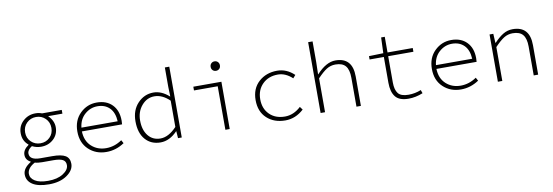

<svg xmlns="http://www.w3.org/2000/svg" viewBox="-65 -1204 5529 1920"><g transform="rotate(-10 2700.0 -244.0)"><path d="M308 231Q198 231 141 194Q84 157 84 92Q84 29 165 -21V-25Q115 -50 115 -102Q115 -153 173 -193V-197Q116 -243 116 -321Q116 -394 168.5 -443Q221 -492 295 -492Q332 -492 361 -480H561V-442H416Q472 -386 472 -320Q472 -247 421 -200Q370 -153 295 -153Q247 -153 204 -175Q157 -146 157 -108Q157 -41 268 -41H387Q479 -41 520.5 -16Q562 9 562 67Q562 132 491 181.5Q420 231 308 231ZM200 -225.5Q239 -188 295 -188Q351 -188 389.5 -225.5Q428 -263 428 -321Q428 -379 389.5 -417Q351 -455 295 -455Q239 -455 200 -417Q161 -379 161 -321Q161 -263 200 -225.5ZM305 195Q399 195 457.5 157.5Q516 120 516 72Q516 33 486 17Q456 1 391 1H277Q232 1 204 -8Q126 34 126 93Q126 138 172 166.5Q218 195 305 195Z M930 12Q822 12 749.5 -56.5Q677 -125 677 -240Q677 -353 748 -422.5Q819 -492 917 -492Q1016 -492 1074 -432.5Q1132 -373 1132 -270Q1132 -245 1130 -233H722Q725 -136 785 -81Q845 -26 933 -26Q1019 -26 1094 -78L1112 -45Q1027 12 930 12ZM918 -454Q846 -454 789.5 -404.5Q733 -355 724 -271H1092Q1087 -361 1040.5 -407.5Q994 -454 918 -454Z M1479 12Q1383 12 1325 -54Q1267 -120 1267 -239Q1267 -352 1333.5 -422Q1400 -492 1493 -492Q1575 -492 1651 -424H1653L1650 -521V-719H1695V0H1657L1652 -71H1650Q1571 12 1479 12ZM1485 -27Q1567 -27 1650 -115V-382Q1576 -453 1496 -453Q1420 -453 1367 -391Q1314 -329 1314 -239Q1314 -143 1360 -85Q1406 -27 1485 -27Z M2138 0V-442H1897V-480H2182V0ZM2102 -645Q2102 -666 2115.5 -679.5Q2129 -693 2149 -693Q2169 -693 2182.5 -679.5Q2196 -666 2196 -645Q2196 -623 2182.5 -610Q2169 -597 2149 -597Q2129 -597 2115.5 -610Q2102 -623 2102 -645Z M2747 12Q2632 12 2559.5 -55Q2487 -122 2487 -239Q2487 -356 2562 -424Q2637 -492 2749 -492Q2845 -492 2922 -419L2896 -389Q2827 -453 2750 -453Q2654 -453 2594 -393.5Q2534 -334 2534 -239Q2534 -144 2593 -85.5Q2652 -27 2749 -27Q2837 -27 2911 -96L2934 -65Q2850 12 2747 12Z M3105 0V-719H3150V-511L3147 -385H3149Q3247 -492 3341 -492Q3514 -492 3514 -299V0H3469V-293Q3469 -375 3437 -413.5Q3405 -452 3334 -452Q3285 -452 3245 -427Q3205 -402 3150 -344V0Z M3997 12Q3903 12 3864 -37.5Q3825 -87 3825 -180V-442H3680V-476L3826 -480L3832 -639H3869V-480H4125V-442H3869V-176Q3869 -101 3898 -64Q3927 -27 4003 -27Q4070 -27 4131 -52L4143 -18Q4070 12 3997 12Z M4530 12Q4422 12 4349.5 -56.5Q4277 -125 4277 -240Q4277 -353 4348 -422.5Q4419 -492 4517 -492Q4616 -492 4674 -432.5Q4732 -373 4732 -270Q4732 -245 4730 -233H4322Q4325 -136 4385 -81Q4445 -26 4533 -26Q4619 -26 4694 -78L4712 -45Q4627 12 4530 12ZM4518 -454Q4446 -454 4389.5 -404.5Q4333 -355 4324 -271H4692Q4687 -361 4640.5 -407.5Q4594 -454 4518 -454Z M4905 0V-480H4943L4948 -388H4952Q4999 -438 5043.5 -465Q5088 -492 5141 -492Q5314 -492 5314 -299V0H5269V-293Q5269 -375 5237 -413.5Q5205 -452 5134 -452Q5085 -452 5045 -427Q5005 -402 4950 -344V0Z"/></g></svg>

Font: TypoPRO Source Code Pro
Style: Regular
Weight: 300
Monospace: yes
Designer: Paul D. Hunt, Teo Tuominen
Foundry: Adobe Systems Incorporated
Version: Version 2.010;PS 1.0;hotconv 1.0.84;makeotf.lib2.5.63406